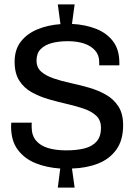

<svg xmlns="http://www.w3.org/2000/svg" viewBox="-20 -781 604 867"><path d="M241 66 252 -20Q191 -24 141 -44Q91 -64 60.5 -104.5Q30 -145 30 -210Q30 -214 30.5 -219.5Q31 -225 31 -227H124Q123 -226 123 -219Q123 -212 123 -207Q123 -170 142.5 -146.5Q162 -123 197 -112.5Q232 -102 279 -102Q327 -102 362 -111Q397 -120 416.5 -142.5Q436 -165 436 -203Q436 -238 415 -258Q394 -278 359 -290Q324 -302 282.5 -311.5Q241 -321 199.5 -333Q158 -345 123 -364.5Q88 -384 67 -417Q46 -450 46 -502Q46 -557 74 -593Q102 -629 149 -648.5Q196 -668 253 -672L241 -761H317L305 -673Q365 -670 413.5 -651Q462 -632 490.5 -594.5Q519 -557 519 -497V-486H428V-501Q428 -532 409.5 -553Q391 -574 359.5 -584.5Q328 -595 286 -595Q245 -595 213.5 -586.5Q182 -578 163.5 -559Q145 -540 145 -508Q145 -476 166 -457.5Q187 -439 222 -427Q257 -415 299 -406Q341 -397 382.5 -385Q424 -373 459 -353Q494 -333 515 -300Q536 -267 536 -216Q536 -148 505.5 -105.5Q475 -63 423 -42.5Q371 -22 305 -20L317 66Z"/></svg>

Font: Chivo Medium
Style: Regular
Weight: 400
Version: Version 2.002